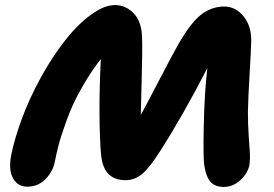

<svg xmlns="http://www.w3.org/2000/svg" viewBox="-20 -735 1090 765"><path d="M794.9 -70.8Q789.1 -94.7 791.7 -229Q794.4 -363.3 806.2 -463.9Q710.4 -277.3 616.2 -129.9Q575.2 -65.9 545.9 -41.5Q516.6 -17.1 480 -17.1Q392.1 -17.1 382.8 -118.2Q377.4 -169.9 376.5 -275.6Q375.5 -381.3 381.8 -500Q336.4 -442.4 296.9 -369.1Q268.6 -318.8 245.6 -255.9Q222.7 -192.9 213.4 -156.5Q204.1 -120.1 198.2 -89.8Q190.9 -51.3 161.1 -21.2Q131.3 8.8 88.9 8.8Q49.8 8.8 31.5 -25.4Q13.2 -59.6 24.9 -118.2Q36.6 -177.7 66.2 -259.3Q95.7 -340.8 143.1 -426.8Q178.2 -490.2 214.6 -540.8Q251 -591.3 282 -623.3Q313 -655.3 342.8 -676.5Q372.6 -697.8 395.5 -706.3Q418.5 -714.8 438 -714.8Q480.5 -714.8 512.2 -682.4Q543.9 -649.9 545.9 -587.9Q547.9 -541.5 544.4 -412.6Q541 -283.7 541 -276.9Q564 -318.8 615.7 -418.5Q667.5 -518.1 690.9 -559.1Q739.7 -644.5 781.5 -676.8Q823.2 -709 874 -709Q917.5 -709 949.5 -671.1Q981.4 -633.3 981 -573.2Q980 -530.8 974.4 -437.7Q968.8 -344.7 967.8 -287.1Q967.8 -244.1 970.9 -194.1Q974.1 -144 975.6 -125.2Q977.1 -106.4 974.1 -79.1Q967.3 -43.9 937.5 -17.1Q907.7 9.8 872.1 9.8Q836.4 9.8 818.8 -10.5Q801.3 -30.8 794.9 -70.8Z"/></svg>

Font: Shantell Sans Normal
Style: Italic
Weight: 800
Italic angle: -11.31°
Designer: Stephen Nixon, Anya Danilova, Shantell Martin
Foundry: Arrow Type
Version: Version 1.006;[559af2be0]